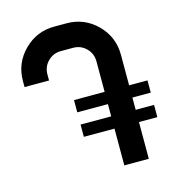

<svg xmlns="http://www.w3.org/2000/svg" viewBox="-105 -795 825 887"><g transform="rotate(-15 307.5 -351.5)"><path d="M146.5 -498V-468.8H29.3V-498Q29.3 -583 89.4 -643.1Q149.4 -703.1 234.4 -703.1H293Q377.9 -703.1 438 -643.1Q498 -583 498 -498V-351.6H585.9V-293H498V-234.4H585.9V-175.8H498V0H380.9V-175.8H234.4V-234.4H380.9V-293H234.4V-351.6H380.9V-498Q380.9 -534.7 355.2 -560.3Q329.6 -585.9 293 -585.9H234.4Q197.8 -585.9 172.1 -560.3Q146.5 -534.7 146.5 -498Z"/></g></svg>

Font: Gerhaus
Style: Regular
Weight: 400
Designer: GGBotNet
Foundry: GGBotNet
Version: 1.01